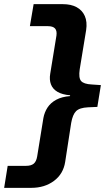

<svg xmlns="http://www.w3.org/2000/svg" viewBox="-71 -725 541 925"><path d="M-51 180 -34 74H54Q79 74 91.5 63.5Q104 53 108 29L138 -156Q143 -184 158 -207Q173 -230 200 -244.5Q227 -259 266 -262L267 -266Q229 -269 206 -282.5Q183 -296 174.5 -318.5Q166 -341 171 -370L201 -554Q204 -577 194 -588Q184 -599 159 -599H73L91 -705H232Q271 -705 298 -690.5Q325 -676 337.5 -648Q350 -620 344 -580L313 -391Q307 -350 319.5 -335Q332 -320 371 -318L415 -315L398 -210L353 -208Q312 -206 295.5 -189.5Q279 -173 272 -133L243 55Q234 113 189 146.5Q144 180 80 180Z"/></svg>

Font: Nunito Sans 7pt SemiExpanded
Style: Bold Italic
Weight: 700
Width: 6
Italic angle: -9°
Designer: Vernon Adams
Foundry: Vernon Adams
Version: Version 3.101;gftools[0.9.27]